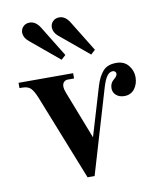

<svg xmlns="http://www.w3.org/2000/svg" viewBox="-82 -778 720 856"><g transform="rotate(-10 278.0 -350.0)"><path d="M15.1 -432.1V-456.1H262.2V-432.1H232.9Q223.6 -432.1 216.3 -425Q209 -418 209 -405.8Q209 -392.6 214.8 -377.9L299.8 -159.2L366.2 -381.8Q378.4 -421.9 398.7 -444.8Q418.9 -467.8 459 -467.8Q494.6 -467.8 513.9 -444.1Q533.2 -420.4 533.2 -391.1Q533.2 -359.9 516.4 -337.9Q499.5 -315.9 470.2 -315.9Q447.3 -315.9 433.1 -328.4Q418.9 -340.8 418.9 -359.9Q418.9 -383.3 437 -397.9Q452.1 -409.7 452.1 -420.9Q452.1 -426.3 448 -430.2Q443.8 -434.1 437 -434.1Q422.9 -434.1 411.6 -419.2Q400.4 -404.3 390.1 -370.1L276.9 12.2H245.1L91.8 -374Q79.1 -405.8 66.4 -418.9Q53.7 -432.1 27.8 -432.1ZM69.8 -673.8Q69.8 -689.5 81.1 -700.7Q92.3 -711.9 109.9 -711.9Q137.7 -711.9 157.2 -680.2L242.2 -542L222.2 -523.9L97.2 -627.9Q69.8 -648.9 69.8 -673.8ZM204.1 -673.8Q204.1 -689.5 215.3 -700.7Q226.6 -711.9 244.1 -711.9Q271.5 -711.9 291 -680.2L376 -542L356 -523.9L231 -627.9Q204.1 -648.4 204.1 -673.8Z"/></g></svg>

Font: Flanker Steampunk
Style: Bold
Weight: 700
Designer: Alexey Kryukov, Leonardo Di Lena
Foundry: Alexey Kryukov, Leonardo Di Lena
Version: 1.210